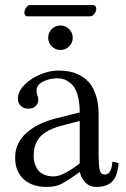

<svg xmlns="http://www.w3.org/2000/svg" viewBox="-20 -717 492 749"><path d="M332 -653.3H87.4Q75.2 -653.3 75.2 -668Q75.2 -677.2 82 -687.3Q88.9 -697.3 97.2 -697.3H341.8Q348.6 -697.3 352.1 -692.9Q355.5 -688.5 355.5 -682.6Q355.5 -673.3 348.1 -663.3Q340.8 -653.3 332 -653.3ZM182.1 -535.9Q168 -549.8 168 -569.8Q168 -589.8 182.1 -603.8Q196.3 -617.7 215.8 -617.7Q235.4 -617.7 249.5 -603.8Q263.7 -589.8 263.7 -569.8Q263.7 -549.8 249.5 -535.9Q235.4 -522 215.8 -522Q196.3 -522 182.1 -535.9ZM291 -245.1 212.4 -224.6Q180.7 -215.3 159.4 -201.9Q138.2 -188.5 128.2 -172.4Q118.2 -156.2 114.7 -141.4Q111.3 -126.5 111.3 -107.4Q111.3 -94.2 114.7 -81.5Q118.2 -68.8 126.2 -56.4Q134.3 -43.9 150.6 -36.4Q167 -28.8 189.5 -28.8Q210 -28.8 239 -44.7Q268.1 -60.5 291 -80.1ZM355.5 12.2Q329.1 12.2 312.3 -6.1Q295.4 -24.4 291.5 -46.4L268.6 -30.3Q231.4 -4.4 211.9 3.9Q192.4 12.2 160.2 12.2Q106 12.2 72.5 -17.8Q39.1 -47.9 39.1 -102.5Q39.1 -158.2 82 -197.5Q125 -236.8 199.2 -255.4L291 -278.3Q291 -318.4 282.7 -346.4Q274.4 -374.5 260.3 -387.7Q246.1 -400.9 232.7 -406.2Q219.2 -411.6 204.6 -411.6Q173.3 -411.6 147.9 -398.7Q122.6 -385.7 122.6 -364.3Q122.6 -351.6 126 -343.8Q129.4 -337.9 129.4 -325.7Q129.4 -314 119.4 -303.5Q109.4 -293 89.8 -293Q72.3 -293 61 -304Q49.8 -314.9 49.8 -332.5Q49.8 -360.4 75.9 -386.5Q102.1 -412.6 138.7 -427.2Q175.3 -441.9 207.5 -441.9Q231.4 -441.9 252.2 -437.7Q272.9 -433.6 294.2 -421.9Q315.4 -410.2 330.6 -391.6Q345.7 -373 355.2 -341.8Q364.7 -310.5 364.7 -269.5V-122.6Q364.7 -71.8 368.9 -54Q373 -36.1 389.2 -36.1Q415 -36.1 418.5 -86.4L442.9 -81.1Q438.5 -28.8 417.2 -8.3Q396 12.2 355.5 12.2Z"/></svg>

Font: Libertinage
Style: f
Weight: 400
Designer: OSP
Foundry: OSP
Version: Version 1.0; 2008; OFL relea